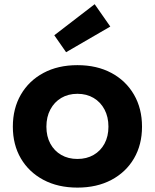

<svg xmlns="http://www.w3.org/2000/svg" viewBox="-20 -868 726 900"><path d="M343 11.4Q251.7 11.4 183.6 -24.9Q115.5 -61.1 77.8 -125.4Q40.2 -189.7 40.2 -274.2Q40.2 -359.4 77.8 -424.4Q115.5 -489.5 183.5 -526Q251.6 -562.6 342.9 -562.6Q434.2 -562.6 502.3 -526Q570.3 -489.5 608 -424.4Q645.7 -359.4 645.7 -274.2Q645.7 -189.7 608.1 -125.4Q570.5 -61.1 502.5 -24.9Q434.4 11.4 343 11.4ZM342.9 -122.9Q386.1 -122.9 418.8 -141.8Q451.5 -160.6 469.9 -194.6Q488.3 -228.6 488.3 -274.3Q488.3 -320 469.9 -354.7Q451.5 -389.5 418.8 -408.9Q386.1 -428.3 342.9 -428.3Q299.8 -428.3 267.1 -408.9Q234.4 -389.5 216 -354.7Q197.5 -320 197.5 -274.3Q197.5 -228.6 216 -194.6Q234.4 -160.6 267.1 -141.8Q299.8 -122.9 342.9 -122.9ZM423.8 -848.3 497 -743.5 289.8 -623.3 234.5 -702.7Z"/></svg>

Font: Hepta Slab ExtraLight
Style: Regular
Weight: 200
Designer: Michael LaGattuta
Foundry: Michael LaGattuta
Version: Version 1.100